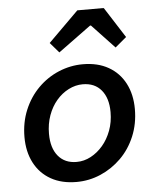

<svg xmlns="http://www.w3.org/2000/svg" viewBox="-53 -788 707 847"><g transform="rotate(-5 300.0 -365.0)"><path d="M252 12Q186 12 138.5 -15Q91 -42 65.5 -91Q40 -140 40 -205Q40 -270 63 -325Q86 -380 126 -420Q166 -460 217.5 -481.5Q269 -503 324 -503Q390 -503 437.5 -476Q485 -449 510.5 -400Q536 -351 536 -286Q536 -221 513 -166Q490 -111 450 -71.5Q410 -32 359 -10Q308 12 252 12ZM260 -76Q293 -76 323 -92Q353 -108 376.5 -135.5Q400 -163 414 -200.5Q428 -238 428 -282Q428 -344 398.5 -379.5Q369 -415 316 -415Q284 -415 253.5 -399.5Q223 -384 199.5 -356.5Q176 -329 162.5 -291.5Q149 -254 149 -210Q149 -147 178.5 -111.5Q208 -76 260 -76ZM226 -564 187 -609 321 -742H438L525 -606L475 -564L375 -670H371Z"/></g></svg>

Font: Source Code Pro SemiBold
Style: Italic
Weight: 600
Italic angle: -11°
Monospace: yes
Designer: Paul D. Hunt, Teo Tuominen
Foundry: Adobe Systems Incorporated
Version: Version 1.016;hotconv 1.0.116;makeotfexe 2.5.65601